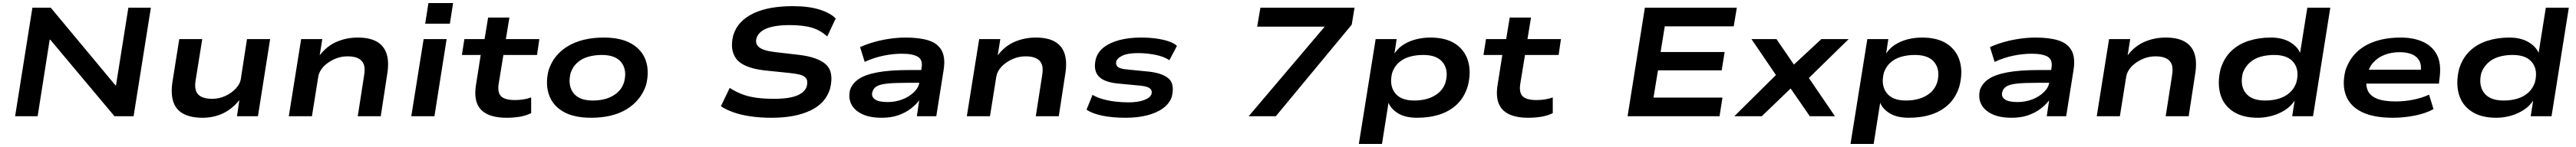

<svg xmlns="http://www.w3.org/2000/svg" viewBox="-20 -755 16699 955"><path d="M78 0 190 -705H309L728 -201H732L812 -705H958L846 0H722L306 -497H302L224 0Z M1292 10Q1218 10 1169.5 -15.5Q1121 -41 1103.5 -93.5Q1086 -146 1098 -224L1142 -501H1291L1248 -233Q1241 -191 1250.5 -164.5Q1260 -138 1287 -125.5Q1314 -113 1354 -113Q1401 -113 1441.5 -132Q1482 -151 1509.5 -181Q1537 -211 1541 -242L1581 -501H1731L1652 0H1516L1532 -108H1534Q1488 -49 1427.5 -19.5Q1367 10 1292 10Z M1852 0 1932 -501H2069L2052 -394H2051Q2098 -456 2162 -483.5Q2226 -511 2299 -511Q2375 -511 2421.5 -485Q2468 -459 2485.5 -406.5Q2503 -354 2490 -274L2448 0H2299L2340 -264Q2348 -311 2338 -337Q2328 -363 2302 -376Q2276 -389 2233 -389Q2186 -389 2144.5 -369.5Q2103 -350 2076 -321Q2049 -292 2043 -257L2002 0Z M2736 -601 2757 -735H2917L2896 -601ZM2646 0 2726 -501H2875L2796 0Z M3264 10Q3187 10 3138.5 -13.5Q3090 -37 3072 -84Q3054 -131 3065 -201L3096 -398H2974L2990 -501H3121L3144 -641H3282L3259 -501H3476L3461 -398H3243L3212 -208Q3204 -152 3229 -128.5Q3254 -105 3318 -105Q3345 -105 3371.5 -109Q3398 -113 3423 -122V-20Q3388 -3 3348.5 3.5Q3309 10 3264 10Z M3811 10Q3699 10 3630.5 -30Q3562 -70 3538 -140.5Q3514 -211 3536 -299Q3553 -351 3585 -390Q3617 -429 3662.5 -456Q3708 -483 3766 -497Q3824 -511 3893 -511Q4005 -511 4073.5 -471Q4142 -431 4166 -361.5Q4190 -292 4168 -203Q4151 -152 4119 -112.5Q4087 -73 4042 -45.5Q3997 -18 3939.5 -4Q3882 10 3811 10ZM3822 -102Q3873 -102 3913 -115Q3953 -128 3982.5 -154Q4012 -180 4025 -220Q4046 -299 4008.5 -348.5Q3971 -398 3881 -398Q3833 -398 3792 -386Q3751 -374 3722 -348Q3693 -322 3679 -282Q3659 -202 3696 -152Q3733 -102 3822 -102Z M4981 10Q4909 10 4846 1Q4783 -8 4734 -25.5Q4685 -43 4653 -65L4710 -184Q4746 -160 4788.5 -143.5Q4831 -127 4882.5 -120Q4934 -113 4997 -113Q5060 -113 5104.5 -122Q5149 -131 5175.5 -150Q5202 -169 5209 -193Q5218 -228 5205.5 -245.5Q5193 -263 5165 -270Q5137 -277 5097 -281L4932 -298Q4796 -315 4752.5 -373Q4709 -431 4733 -526Q4748 -575 4782 -610.5Q4816 -646 4866.5 -669.5Q4917 -693 4980.5 -704Q5044 -715 5120 -715Q5221 -715 5291.5 -693Q5362 -671 5397 -635L5342 -518Q5299 -558 5243 -575Q5187 -592 5097 -592Q5039 -592 4993.5 -583Q4948 -574 4920.5 -555Q4893 -536 4884 -508Q4873 -471 4900 -448.5Q4927 -426 5000 -417L5156 -399Q5284 -384 5335.5 -334.5Q5387 -285 5360 -177Q5345 -130 5314 -95.5Q5283 -61 5234 -37.5Q5185 -14 5122.5 -2Q5060 10 4981 10Z M5695 10Q5617 10 5567 -14.5Q5517 -39 5497.5 -79.5Q5478 -120 5490 -171Q5504 -212 5544.5 -240.5Q5585 -269 5665 -284.5Q5745 -300 5875 -300H5977L5965 -217H5859Q5782 -217 5735 -212.5Q5688 -208 5665 -195.5Q5642 -183 5635 -158Q5626 -129 5650 -110.5Q5674 -92 5734 -92Q5784 -92 5828.5 -109Q5873 -126 5904 -156Q5935 -186 5940 -222L5954 -316Q5962 -367 5929 -386.5Q5896 -406 5825 -406Q5769 -406 5707.5 -393.5Q5646 -381 5585 -353L5555 -449Q5602 -470 5651.5 -483.5Q5701 -497 5752 -504Q5803 -511 5851 -511Q5938 -511 5997 -493Q6056 -475 6082.5 -429.5Q6109 -384 6097 -303L6049 0H5923L5939 -107H5941Q5919 -76 5883.5 -49Q5848 -22 5802 -6Q5756 10 5695 10Z M6247 0 6327 -501H6464L6447 -394H6446Q6493 -456 6557 -483.5Q6621 -511 6694 -511Q6770 -511 6816.5 -485Q6863 -459 6880.5 -406.5Q6898 -354 6885 -274L6843 0H6694L6735 -264Q6743 -311 6733 -337Q6723 -363 6697 -376Q6671 -389 6628 -389Q6581 -389 6539.5 -369.5Q6498 -350 6471 -321Q6444 -292 6438 -257L6397 0Z M7277 10Q7189 10 7123 -4Q7057 -18 7023 -43L7062 -139Q7089 -122 7128 -111Q7167 -100 7210.5 -95Q7254 -90 7294 -90Q7356 -90 7396 -105Q7436 -120 7444 -144Q7450 -166 7435 -179.5Q7420 -193 7377 -198L7220 -213Q7132 -223 7099 -262Q7066 -301 7083 -372Q7096 -418 7136 -448.5Q7176 -479 7237.5 -495Q7299 -511 7375 -511Q7430 -511 7476 -504.5Q7522 -498 7556.5 -486Q7591 -474 7609 -457L7560 -364Q7524 -388 7468.5 -399Q7413 -410 7357 -410Q7290 -410 7256.5 -394Q7223 -378 7216 -358Q7210 -335 7224.5 -321.5Q7239 -308 7283 -304L7434 -289Q7524 -277 7559 -241Q7594 -205 7576 -128Q7562 -84 7520.5 -53Q7479 -22 7416.5 -6Q7354 10 7277 10Z M8074 0 8610 -633 8615 -582H8129L8150 -705H8760L8742 -595L8250 0Z M8788 180 8897 -501H9033L9017 -394H9011Q9034 -436 9072 -461.5Q9110 -487 9156.5 -499Q9203 -511 9252 -511Q9353 -511 9414.5 -469.5Q9476 -428 9496.5 -356.5Q9517 -285 9494 -195Q9472 -124 9426 -79Q9380 -34 9314 -12Q9248 10 9166 10Q9088 10 9041 -19.5Q8994 -49 8979 -91L8981 -92L8938 180ZM9147 -102Q9197 -102 9237.5 -115Q9278 -128 9307.5 -154Q9337 -180 9350 -220Q9371 -299 9333 -348.5Q9295 -398 9206 -398Q9158 -398 9117.5 -386.5Q9077 -375 9047.5 -349Q9018 -323 9004 -282Q8984 -202 9021.5 -152Q9059 -102 9147 -102Z M9886 10Q9809 10 9760.5 -13.5Q9712 -37 9694 -84Q9676 -131 9687 -201L9718 -398H9596L9612 -501H9743L9766 -641H9904L9881 -501H10098L10083 -398H9865L9834 -208Q9826 -152 9851 -128.5Q9876 -105 9940 -105Q9967 -105 9993.5 -109Q10020 -113 10045 -122V-20Q10010 -3 9970.5 3.5Q9931 10 9886 10Z M10530 0 10642 -705H11238L11218 -584H10771L10744 -417H11159L11140 -298H10727L10698 -121H11145L11126 0Z M11222 0 11523 -299 11528 -214 11333 -501H11495L11614 -327H11599L11786 -501H11963L11670 -214L11674 -294L11874 0H11711L11583 -186L11594 -187L11400 0Z M11975 180 12084 -501H12220L12204 -394H12198Q12221 -436 12259 -461.5Q12297 -487 12343.5 -499Q12390 -511 12439 -511Q12540 -511 12601.5 -469.5Q12663 -428 12683.5 -356.5Q12704 -285 12681 -195Q12659 -124 12613 -79Q12567 -34 12501 -12Q12435 10 12353 10Q12275 10 12228 -19.5Q12181 -49 12166 -91L12168 -92L12125 180ZM12334 -102Q12384 -102 12424.5 -115Q12465 -128 12494.5 -154Q12524 -180 12537 -220Q12558 -299 12520 -348.5Q12482 -398 12393 -398Q12345 -398 12304.5 -386.5Q12264 -375 12234.5 -349Q12205 -323 12191 -282Q12171 -202 12208.5 -152Q12246 -102 12334 -102Z M13019 10Q12941 10 12891 -14.5Q12841 -39 12821.5 -79.5Q12802 -120 12814 -171Q12828 -212 12868.5 -240.5Q12909 -269 12989 -284.5Q13069 -300 13199 -300H13301L13289 -217H13183Q13106 -217 13059 -212.5Q13012 -208 12989 -195.5Q12966 -183 12959 -158Q12950 -129 12974 -110.5Q12998 -92 13058 -92Q13108 -92 13152.5 -109Q13197 -126 13228 -156Q13259 -186 13264 -222L13278 -316Q13286 -367 13253 -386.5Q13220 -406 13149 -406Q13093 -406 13031.5 -393.5Q12970 -381 12909 -353L12879 -449Q12926 -470 12975.5 -483.5Q13025 -497 13076 -504Q13127 -511 13175 -511Q13262 -511 13321 -493Q13380 -475 13406.5 -429.5Q13433 -384 13421 -303L13373 0H13247L13263 -107H13265Q13243 -76 13207.5 -49Q13172 -22 13126 -6Q13080 10 13019 10Z M13571 0 13651 -501H13788L13771 -394H13770Q13817 -456 13881 -483.5Q13945 -511 14018 -511Q14094 -511 14140.5 -485Q14187 -459 14204.5 -406.5Q14222 -354 14209 -274L14167 0H14018L14059 -264Q14067 -311 14057 -337Q14047 -363 14021 -376Q13995 -389 13952 -389Q13905 -389 13863.5 -369.5Q13822 -350 13795 -321Q13768 -292 13762 -257L13721 0Z M14615 10Q14515 10 14453 -32Q14391 -74 14371.5 -146Q14352 -218 14374 -308Q14397 -380 14444 -424.5Q14491 -469 14557 -490Q14623 -511 14699 -511Q14773 -511 14822.5 -482Q14872 -453 14890 -410H14889L14936 -705H15085L14973 0H14838L14855 -108H14858Q14834 -68 14794.5 -42Q14755 -16 14708.5 -3Q14662 10 14615 10ZM14662 -102Q14712 -102 14752.5 -114.5Q14793 -127 14822 -153Q14851 -179 14865 -219Q14886 -299 14848 -348.5Q14810 -398 14721 -398Q14673 -398 14632 -386Q14591 -374 14562 -347.5Q14533 -321 14518 -282Q14498 -202 14535.5 -152Q14573 -102 14662 -102Z M15491 10Q15365 10 15289 -27.5Q15213 -65 15186.5 -134.5Q15160 -204 15183 -297Q15206 -367 15254.5 -414.5Q15303 -462 15376 -486.5Q15449 -511 15542 -511Q15623 -511 15684 -484Q15745 -457 15775 -401Q15805 -345 15794 -254L15789 -212H15289L15302 -302H15696L15670 -277Q15678 -328 15663.5 -357.5Q15649 -387 15616 -401.5Q15583 -416 15534 -416Q15481 -416 15436 -398.5Q15391 -381 15361 -346Q15331 -311 15322 -257Q15312 -203 15327.5 -167.5Q15343 -132 15387.5 -114Q15432 -96 15510 -96Q15567 -96 15623.5 -107.5Q15680 -119 15725 -140L15754 -46Q15703 -18 15632 -4Q15561 10 15491 10Z M16161 10Q16061 10 15999 -32Q15937 -74 15917.5 -146Q15898 -218 15920 -308Q15943 -380 15990 -424.5Q16037 -469 16103 -490Q16169 -511 16245 -511Q16319 -511 16368.5 -482Q16418 -453 16436 -410H16435L16482 -705H16631L16519 0H16384L16401 -108H16404Q16380 -68 16340.5 -42Q16301 -16 16254.5 -3Q16208 10 16161 10ZM16208 -102Q16258 -102 16298.5 -114.5Q16339 -127 16368 -153Q16397 -179 16411 -219Q16432 -299 16394 -348.5Q16356 -398 16267 -398Q16219 -398 16178 -386Q16137 -374 16108 -347.5Q16079 -321 16064 -282Q16044 -202 16081.5 -152Q16119 -102 16208 -102Z"/></svg>

Font: Nunito Sans 7pt Expanded
Style: Bold Italic
Weight: 700
Width: 7
Italic angle: -9°
Designer: Vernon Adams
Foundry: Vernon Adams
Version: Version 3.101;gftools[0.9.27]